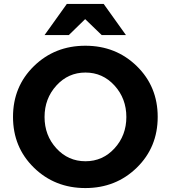

<svg xmlns="http://www.w3.org/2000/svg" viewBox="-20 -947 866 974"><path d="M621 -353.5Q621 -447 561 -513Q501 -579 413.5 -579Q326 -579 266 -513Q206 -447 206 -353.5Q206 -260 266 -194.5Q326 -129 413.5 -129Q501 -129 561 -194.5Q621 -260 621 -353.5ZM674 -96.5Q568 7 413 7Q258 7 152 -96.5Q46 -200 46 -354Q46 -508 152 -611.5Q258 -715 413 -715Q568 -715 674 -611.5Q780 -508 780 -354Q780 -200 674 -96.5ZM329 -769H206L319 -927H506L619 -769H496L412 -850Z"/></svg>

Font: Montreal
Style: Bold
Weight: 700
Designer: Julieta Ulanovsky, usr_local_share
Foundry: Julieta Ulanovsky, usr_local_share
Version: Version 2.001